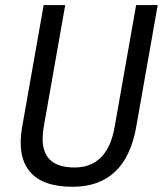

<svg xmlns="http://www.w3.org/2000/svg" viewBox="-20 -713 630 743"><path d="M260.7 9.8Q144.5 9.8 95.2 -49.3Q60.1 -90.8 60.1 -161.1Q60.1 -189.5 65.9 -222.7L148.9 -693.4H232.4L149.4 -222.7Q145 -197.3 145 -175.8Q145 -64.9 268.1 -64.9Q396.5 -64.9 423.8 -222.7L506.8 -693.4H590.3L507.3 -222.7Q466.3 9.8 260.7 9.8Z"/></svg>

Font: CaskaydiaCove NFP SemiLight
Style: Italic
Weight: 350
Italic angle: -10°
Designer: Aaron Bell
Foundry: Saja Typeworks
Version: Version 2111.001; VTT 6.35;Nerd Fonts 3.1.1